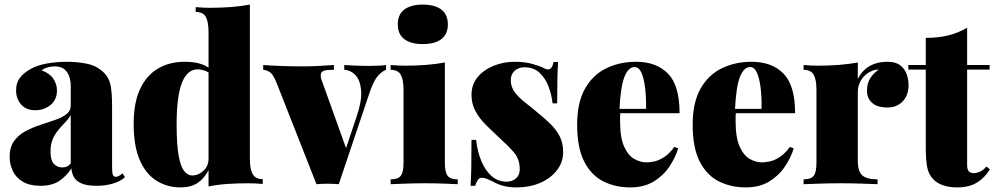

<svg xmlns="http://www.w3.org/2000/svg" viewBox="-20 -802 4330 836"><path d="M156 7Q109 7 79 -11Q49 -29 35.5 -58Q22 -87 22 -119Q22 -161 41 -187.5Q60 -214 90.5 -230.5Q121 -247 155 -258Q189 -269 219.5 -279.5Q250 -290 269 -304.5Q288 -319 288 -342V-431Q288 -447 282.5 -466Q277 -485 262 -499Q247 -513 217 -513Q201 -513 186.5 -508.5Q172 -504 161 -496Q196 -483 212 -459.5Q228 -436 228 -408Q228 -368 200 -345Q172 -322 134 -322Q94 -322 72 -347Q50 -372 50 -409Q50 -440 65.5 -461.5Q81 -483 112 -501Q142 -518 184 -525.5Q226 -533 272 -533Q321 -533 363 -523.5Q405 -514 435 -483Q456 -461 462 -428Q468 -395 468 -343V-75Q468 -50 471.5 -41Q475 -32 484 -32Q492 -32 499.5 -37Q507 -42 514 -47L524 -30Q502 -11 469.5 -2Q437 7 401 7Q358 7 334.5 -3.5Q311 -14 301.5 -31.5Q292 -49 291 -69Q270 -36 238.5 -14.5Q207 7 156 7ZM251 -73Q262 -73 270.5 -76.5Q279 -80 288 -90V-301Q281 -288 269.5 -275.5Q258 -263 246 -250Q234 -237 223.5 -222Q213 -207 206.5 -187.5Q200 -168 200 -142Q200 -104 214.5 -88.5Q229 -73 251 -73Z M1068 -782V-110Q1068 -65 1080.5 -43.5Q1093 -22 1124 -22V-1Q1093 -4 1062 -4Q1012 -4 969 -1Q926 2 888 10V-662Q888 -707 876 -728.5Q864 -750 832 -750V-771Q864 -768 894 -768Q944 -768 987.5 -771.5Q1031 -775 1068 -782ZM784 -533Q828 -533 858 -522.5Q888 -512 911 -489L900 -478Q887 -489 871 -494.5Q855 -500 841 -500Q795 -500 772 -441Q749 -382 749 -260Q749 -172 758 -123.5Q767 -75 782.5 -56.5Q798 -38 816 -38Q844 -38 866 -58.5Q888 -79 888 -110V-61Q868 -23 839 -4.5Q810 14 766 14Q709 14 662.5 -14.5Q616 -43 589 -104Q562 -165 562 -263Q562 -354 589.5 -413.5Q617 -473 667 -503Q717 -533 784 -533Z M1661 -519V-498Q1642 -491 1624.5 -470.5Q1607 -450 1590 -401L1455 0Q1431 -2 1406.5 -2Q1382 -2 1358 0L1184 -442Q1169 -480 1153 -489Q1137 -498 1126 -498V-519Q1166 -516 1209 -514.5Q1252 -513 1304 -513Q1335 -513 1369.5 -515Q1404 -517 1434 -519V-498Q1416 -498 1401.5 -496.5Q1387 -495 1380.5 -487.5Q1374 -480 1378 -460L1490 -148L1477 -128L1533 -295Q1556 -363 1552.5 -407Q1549 -451 1529 -473.5Q1509 -496 1479 -498V-519Q1493 -518 1513 -517Q1533 -516 1552.5 -515.5Q1572 -515 1584 -515Q1602 -515 1626 -516Q1650 -517 1661 -519Z M1821 -782Q1873 -782 1901.5 -760.5Q1930 -739 1930 -696Q1930 -653 1901.5 -631.5Q1873 -610 1821 -610Q1769 -610 1740.5 -631.5Q1712 -653 1712 -696Q1712 -739 1740.5 -760.5Q1769 -782 1821 -782ZM1917 -530V-93Q1917 -51 1929.5 -36Q1942 -21 1973 -21V0Q1953 -1 1913 -2.5Q1873 -4 1831 -4Q1789 -4 1746 -2.5Q1703 -1 1681 0V-21Q1712 -21 1724.5 -36Q1737 -51 1737 -93V-410Q1737 -455 1725 -476.5Q1713 -498 1681 -498V-519Q1713 -516 1743 -516Q1793 -516 1836.5 -519.5Q1880 -523 1917 -530Z M2221 -533Q2265 -533 2298.5 -523.5Q2332 -514 2347 -506Q2382 -485 2390 -532H2410Q2408 -503 2407 -461.5Q2406 -420 2406 -352H2386Q2382 -389 2368.5 -425Q2355 -461 2329.5 -485Q2304 -509 2263 -509Q2238 -509 2221 -494Q2204 -479 2204 -453Q2204 -423 2222 -399.5Q2240 -376 2268 -354.5Q2296 -333 2324 -309Q2355 -284 2379 -260Q2403 -236 2417.5 -207.5Q2432 -179 2432 -140Q2432 -95 2404.5 -60Q2377 -25 2331.5 -5.5Q2286 14 2230 14Q2195 14 2169 6.5Q2143 -1 2127 -11Q2111 -19 2099.5 -23.5Q2088 -28 2077 -28Q2067 -28 2060 -17.5Q2053 -7 2049 7H2029Q2031 -25 2032 -71Q2033 -117 2033 -193H2053Q2059 -140 2076.5 -99Q2094 -58 2121.5 -34.5Q2149 -11 2185 -11Q2201 -11 2214 -17Q2227 -23 2235 -35Q2243 -47 2243 -66Q2243 -110 2216.5 -140Q2190 -170 2150 -206Q2120 -234 2093.5 -260.5Q2067 -287 2050 -318.5Q2033 -350 2033 -389Q2033 -434 2059.5 -466Q2086 -498 2129 -515.5Q2172 -533 2221 -533Z M2750 -533Q2838 -533 2888.5 -481.5Q2939 -430 2939 -309H2626L2624 -328H2793Q2794 -377 2789 -418.5Q2784 -460 2773 -485Q2762 -510 2743 -510Q2716 -510 2699 -467.5Q2682 -425 2677 -322L2681 -314Q2680 -304 2680 -294Q2680 -284 2680 -273Q2680 -203 2697.5 -164Q2715 -125 2741.5 -110Q2768 -95 2795 -95Q2809 -95 2828.5 -99Q2848 -103 2871 -117.5Q2894 -132 2916 -162L2933 -156Q2921 -116 2894.5 -76.5Q2868 -37 2826 -11.5Q2784 14 2724 14Q2660 14 2607.5 -12Q2555 -38 2524 -98Q2493 -158 2493 -259Q2493 -355 2527 -415.5Q2561 -476 2619.5 -504.5Q2678 -533 2750 -533Z M3253 -533Q3341 -533 3391.5 -481.5Q3442 -430 3442 -309H3129L3127 -328H3296Q3297 -377 3292 -418.5Q3287 -460 3276 -485Q3265 -510 3246 -510Q3219 -510 3202 -467.5Q3185 -425 3180 -322L3184 -314Q3183 -304 3183 -294Q3183 -284 3183 -273Q3183 -203 3200.5 -164Q3218 -125 3244.5 -110Q3271 -95 3298 -95Q3312 -95 3331.5 -99Q3351 -103 3374 -117.5Q3397 -132 3419 -162L3436 -156Q3424 -116 3397.5 -76.5Q3371 -37 3329 -11.5Q3287 14 3227 14Q3163 14 3110.5 -12Q3058 -38 3027 -98Q2996 -158 2996 -259Q2996 -355 3030 -415.5Q3064 -476 3122.5 -504.5Q3181 -533 3253 -533Z M3844 -533Q3880 -533 3900 -517.5Q3920 -502 3928 -478.5Q3936 -455 3936 -432Q3936 -387 3910.5 -360.5Q3885 -334 3844 -334Q3800 -334 3777.5 -354Q3755 -374 3755 -406Q3755 -440 3769.5 -462Q3784 -484 3806 -499Q3788 -499 3774 -492Q3762 -487 3751 -478Q3740 -469 3732 -457.5Q3724 -446 3719.5 -432Q3715 -418 3715 -403V-103Q3715 -55 3735 -38Q3755 -21 3801 -21V0Q3778 -1 3732.5 -2.5Q3687 -4 3639 -4Q3594 -4 3548 -2.5Q3502 -1 3479 0V-21Q3510 -21 3522.5 -36Q3535 -51 3535 -93V-410Q3535 -455 3523 -476.5Q3511 -498 3479 -498V-519Q3511 -516 3541 -516Q3591 -516 3634.5 -519.5Q3678 -523 3715 -530V-458Q3728 -484 3747 -500.5Q3766 -517 3790.5 -525Q3815 -533 3844 -533Z M4191 -681V-519H4289V-499H4191V-84Q4191 -65 4198 -56.5Q4205 -48 4221 -48Q4232 -48 4247 -54.5Q4262 -61 4275 -77L4290 -65Q4269 -29 4234.5 -7.5Q4200 14 4148 14Q4115 14 4088.5 5.5Q4062 -3 4045 -20Q4023 -42 4017 -74.5Q4011 -107 4011 -159V-499H3935V-519H4011V-637Q4064 -637 4107.5 -647.5Q4151 -658 4191 -681Z"/></svg>

Font: Playfair Display Black
Style: Regular
Weight: 900
Designer: Claus Eggers Sørensen
Foundry: Claus Eggers Sørensen
Version: Version 1.203